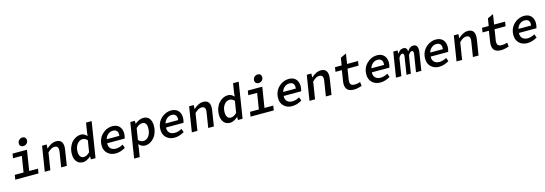

<svg xmlns="http://www.w3.org/2000/svg" viewBox="34 -2172 10726 3781"><g transform="rotate(-15 5396.5 -281.0)"><path d="M404.8 -597.2Q372.6 -597.2 352.3 -616.5Q332 -635.7 332 -668Q332 -710.4 361.3 -738.8Q390.6 -767.1 432.1 -767.1Q464.4 -767.1 484.6 -746.6Q504.9 -726.1 504.9 -693.8Q504.9 -651.4 475.6 -624.3Q446.3 -597.2 404.8 -597.2ZM81.1 0 96.2 -94.2H274.9L327.1 -418.9H147L162.1 -509.8H456.1L390.1 -94.2H568.8L554.2 0Z M682.6 0 763.7 -509.8H857.4L853.5 -431.2H857.4Q957 -522.9 1049.8 -522.9Q1212.9 -522.9 1181.6 -315.9L1131.8 0H1016.6L1064.5 -300.8Q1074.7 -364.7 1057.9 -394.8Q1041 -424.8 991.7 -424.8Q957 -424.8 927 -407.5Q897 -390.1 851.6 -349.1L796.4 0Z M1461.4 13.2Q1379.9 13.2 1333.5 -43Q1287.1 -99.1 1287.1 -198.2Q1287.1 -271 1310.8 -333.5Q1334.5 -396 1372.6 -436.5Q1410.6 -477.1 1457.5 -500Q1504.4 -522.9 1552.2 -522.9Q1593.3 -522.9 1622.3 -507.6Q1651.4 -492.2 1679.2 -460.9L1689.5 -548.8L1717.3 -725.1H1832L1717.3 0H1623V-61H1620.1Q1584.5 -28.3 1542.5 -7.6Q1500.5 13.2 1461.4 13.2ZM1503.4 -82Q1564 -82 1625 -146L1662.1 -379.9Q1621.1 -428.2 1565.4 -428.2Q1502 -428.2 1454.6 -368.4Q1407.2 -308.6 1407.2 -211.9Q1407.2 -149.4 1432.1 -115.7Q1457 -82 1503.4 -82Z M2127 13.2Q2025.4 13.2 1961.2 -47.9Q1897 -108.9 1897 -212.9Q1897 -268.6 1914.3 -318.4Q1931.6 -368.2 1961.4 -404.8Q1991.2 -441.4 2029.5 -468.5Q2067.9 -495.6 2110.8 -509.3Q2153.8 -522.9 2196.8 -522.9Q2289.6 -522.9 2339.1 -468.5Q2388.7 -414.1 2388.7 -324.2Q2388.7 -283.7 2372.1 -224.1H2014.6Q2008.8 -154.8 2048.3 -116Q2087.9 -77.1 2156.7 -77.1Q2224.6 -77.1 2300.8 -119.1L2327.6 -46.9Q2227.1 13.2 2127 13.2ZM2025.9 -303.2H2283.7Q2293.5 -365.2 2267.8 -399.7Q2242.2 -434.1 2183.6 -434.1Q2132.3 -434.1 2088.4 -399.4Q2044.4 -364.7 2025.9 -303.2Z M2449.2 205.1 2562.5 -509.8H2656.2L2655.3 -451.2H2658.2Q2696.3 -483.4 2741.7 -503.2Q2787.1 -522.9 2828.6 -522.9Q2907.7 -522.9 2950.2 -468.8Q2992.7 -414.6 2992.7 -319.8Q2992.7 -259.3 2977.3 -205.6Q2961.9 -151.9 2935.8 -112.5Q2909.7 -73.2 2875.5 -44.4Q2841.3 -15.6 2803 -1.2Q2764.6 13.2 2725.6 13.2Q2691.9 13.2 2658.7 -3.2Q2625.5 -19.5 2600.6 -48.8L2589.4 42L2563.5 205.1ZM2716.3 -82Q2782.7 -82 2828.1 -143.1Q2873.5 -204.1 2873.5 -307.1Q2873.5 -428.2 2781.2 -428.2Q2722.2 -428.2 2653.3 -363.8L2616.2 -130.9Q2638.7 -106 2665.5 -94Q2692.4 -82 2716.3 -82Z M3326.2 13.2Q3224.6 13.2 3160.4 -47.9Q3096.2 -108.9 3096.2 -212.9Q3096.2 -268.6 3113.5 -318.4Q3130.9 -368.2 3160.6 -404.8Q3190.4 -441.4 3228.8 -468.5Q3267.1 -495.6 3310.1 -509.3Q3353 -522.9 3396 -522.9Q3488.8 -522.9 3538.3 -468.5Q3587.9 -414.1 3587.9 -324.2Q3587.9 -283.7 3571.3 -224.1H3213.9Q3208 -154.8 3247.6 -116Q3287.1 -77.1 3356 -77.1Q3423.8 -77.1 3500 -119.1L3526.9 -46.9Q3426.3 13.2 3326.2 13.2ZM3225.1 -303.2H3482.9Q3492.7 -365.2 3467 -399.7Q3441.4 -434.1 3382.8 -434.1Q3331.5 -434.1 3287.6 -399.4Q3243.7 -364.7 3225.1 -303.2Z M3680.7 0 3761.7 -509.8H3855.5L3851.6 -431.2H3855.5Q3955.1 -522.9 4047.9 -522.9Q4210.9 -522.9 4179.7 -315.9L4129.9 0H4014.6L4062.5 -300.8Q4072.8 -364.7 4055.9 -394.8Q4039.1 -424.8 3989.7 -424.8Q3955.1 -424.8 3925 -407.5Q3895 -390.1 3849.6 -349.1L3794.4 0Z M4459.5 13.2Q4377.9 13.2 4331.5 -43Q4285.2 -99.1 4285.2 -198.2Q4285.2 -271 4308.8 -333.5Q4332.5 -396 4370.6 -436.5Q4408.7 -477.1 4455.6 -500Q4502.4 -522.9 4550.3 -522.9Q4591.3 -522.9 4620.4 -507.6Q4649.4 -492.2 4677.2 -460.9L4687.5 -548.8L4715.3 -725.1H4830.1L4715.3 0H4621.1V-61H4618.2Q4582.5 -28.3 4540.5 -7.6Q4498.5 13.2 4459.5 13.2ZM4501.5 -82Q4562 -82 4623 -146L4660.2 -379.9Q4619.1 -428.2 4563.5 -428.2Q4500 -428.2 4452.6 -368.4Q4405.3 -308.6 4405.3 -211.9Q4405.3 -149.4 4430.2 -115.7Q4455.1 -82 4501.5 -82Z M5201.7 -597.2Q5169.4 -597.2 5149.2 -616.5Q5128.9 -635.7 5128.9 -668Q5128.9 -710.4 5158.2 -738.8Q5187.5 -767.1 5229 -767.1Q5261.2 -767.1 5281.5 -746.6Q5301.8 -726.1 5301.8 -693.8Q5301.8 -651.4 5272.5 -624.3Q5243.2 -597.2 5201.7 -597.2ZM4877.9 0 4893.1 -94.2H5071.8L5124 -418.9H4943.8L4959 -509.8H5252.9L5187 -94.2H5365.7L5351.1 0Z M5724.6 13.2Q5623 13.2 5558.8 -47.9Q5494.6 -108.9 5494.6 -212.9Q5494.6 -268.6 5512 -318.4Q5529.3 -368.2 5559.1 -404.8Q5588.9 -441.4 5627.2 -468.5Q5665.5 -495.6 5708.5 -509.3Q5751.5 -522.9 5794.4 -522.9Q5887.2 -522.9 5936.8 -468.5Q5986.3 -414.1 5986.3 -324.2Q5986.3 -283.7 5969.7 -224.1H5612.3Q5606.4 -154.8 5646 -116Q5685.5 -77.1 5754.4 -77.1Q5822.3 -77.1 5898.4 -119.1L5925.3 -46.9Q5824.7 13.2 5724.6 13.2ZM5623.5 -303.2H5881.3Q5891.1 -365.2 5865.5 -399.7Q5839.8 -434.1 5781.2 -434.1Q5730 -434.1 5686 -399.4Q5642.1 -364.7 5623.5 -303.2Z M6079.1 0 6160.2 -509.8H6253.9L6250 -431.2H6253.9Q6353.5 -522.9 6446.3 -522.9Q6609.4 -522.9 6578.1 -315.9L6528.3 0H6413.1L6460.9 -300.8Q6471.2 -364.7 6454.3 -394.8Q6437.5 -424.8 6388.2 -424.8Q6353.5 -424.8 6323.5 -407.5Q6293.5 -390.1 6248 -349.1L6192.9 0Z M6984.9 13.2Q6930.2 13.2 6892.8 -2.7Q6855.5 -18.6 6837.6 -47.1Q6819.8 -75.7 6814.5 -115.7Q6809.1 -155.8 6817.9 -204.1L6851.6 -418.9H6721.7L6735.8 -509.8H6871.6L6895.5 -660.2L7013.7 -714.8L6981.9 -509.8H7205.6L7191.9 -418.9H6966.8L6932.6 -204.1Q6922.4 -139.2 6944.1 -109.1Q6965.8 -79.1 7026.9 -79.1Q7080.6 -79.1 7137.7 -100.1L7146.5 -17.1Q7052.7 13.2 6984.9 13.2Z M7523.4 13.2Q7421.9 13.2 7357.7 -47.9Q7293.5 -108.9 7293.5 -212.9Q7293.5 -268.6 7310.8 -318.4Q7328.1 -368.2 7357.9 -404.8Q7387.7 -441.4 7426 -468.5Q7464.4 -495.6 7507.3 -509.3Q7550.3 -522.9 7593.3 -522.9Q7686 -522.9 7735.6 -468.5Q7785.2 -414.1 7785.2 -324.2Q7785.2 -283.7 7768.6 -224.1H7411.1Q7405.3 -154.8 7444.8 -116Q7484.4 -77.1 7553.2 -77.1Q7621.1 -77.1 7697.3 -119.1L7724.1 -46.9Q7623.5 13.2 7523.4 13.2ZM7422.4 -303.2H7680.2Q7689.9 -365.2 7664.3 -399.7Q7638.7 -434.1 7580.1 -434.1Q7528.8 -434.1 7484.9 -399.4Q7440.9 -364.7 7422.4 -303.2Z M7842.8 0 7923.8 -509.8H8010.7L8009.8 -443.8H8012.7Q8036.6 -481.9 8064.9 -502.4Q8093.3 -522.9 8132.8 -522.9Q8204.6 -522.9 8209 -437Q8262.2 -522.9 8335 -522.9Q8385.7 -522.9 8407.5 -480.7Q8429.2 -438.5 8417 -361.8L8359.9 0H8251L8307.1 -353Q8318.8 -424.8 8277.8 -424.8Q8258.3 -424.8 8241 -408.7Q8223.6 -392.6 8203.1 -358.9L8146 0H8057.1L8112.8 -353Q8123 -424.8 8082 -424.8Q8063 -424.8 8046.1 -408.9Q8029.3 -393.1 8008.8 -358.9L7952.1 0Z M8722.7 13.2Q8621.1 13.2 8556.9 -47.9Q8492.7 -108.9 8492.7 -212.9Q8492.7 -268.6 8510 -318.4Q8527.3 -368.2 8557.1 -404.8Q8586.9 -441.4 8625.2 -468.5Q8663.6 -495.6 8706.5 -509.3Q8749.5 -522.9 8792.5 -522.9Q8885.3 -522.9 8934.8 -468.5Q8984.4 -414.1 8984.4 -324.2Q8984.4 -283.7 8967.8 -224.1H8610.4Q8604.5 -154.8 8644 -116Q8683.6 -77.1 8752.4 -77.1Q8820.3 -77.1 8896.5 -119.1L8923.3 -46.9Q8822.8 13.2 8722.7 13.2ZM8621.6 -303.2H8879.4Q8889.2 -365.2 8863.5 -399.7Q8837.9 -434.1 8779.3 -434.1Q8728 -434.1 8684.1 -399.4Q8640.1 -364.7 8621.6 -303.2Z M9077.1 0 9158.2 -509.8H9252L9248 -431.2H9252Q9351.6 -522.9 9444.3 -522.9Q9607.4 -522.9 9576.2 -315.9L9526.4 0H9411.1L9459 -300.8Q9469.2 -364.7 9452.4 -394.8Q9435.5 -424.8 9386.2 -424.8Q9351.6 -424.8 9321.5 -407.5Q9291.5 -390.1 9246.1 -349.1L9190.9 0Z M9982.9 13.2Q9928.2 13.2 9890.9 -2.7Q9853.5 -18.6 9835.7 -47.1Q9817.9 -75.7 9812.5 -115.7Q9807.1 -155.8 9815.9 -204.1L9849.6 -418.9H9719.7L9733.9 -509.8H9869.6L9893.6 -660.2L10011.7 -714.8L9980 -509.8H10203.6L10189.9 -418.9H9964.8L9930.7 -204.1Q9920.4 -139.2 9942.1 -109.1Q9963.9 -79.1 10024.9 -79.1Q10078.6 -79.1 10135.7 -100.1L10144.5 -17.1Q10050.8 13.2 9982.9 13.2Z M10521.5 13.2Q10419.9 13.2 10355.7 -47.9Q10291.5 -108.9 10291.5 -212.9Q10291.5 -268.6 10308.8 -318.4Q10326.2 -368.2 10356 -404.8Q10385.7 -441.4 10424.1 -468.5Q10462.4 -495.6 10505.4 -509.3Q10548.3 -522.9 10591.3 -522.9Q10684.1 -522.9 10733.6 -468.5Q10783.2 -414.1 10783.2 -324.2Q10783.2 -283.7 10766.6 -224.1H10409.2Q10403.3 -154.8 10442.9 -116Q10482.4 -77.1 10551.3 -77.1Q10619.1 -77.1 10695.3 -119.1L10722.2 -46.9Q10621.6 13.2 10521.5 13.2ZM10420.4 -303.2H10678.2Q10688 -365.2 10662.4 -399.7Q10636.7 -434.1 10578.1 -434.1Q10526.9 -434.1 10482.9 -399.4Q10439 -364.7 10420.4 -303.2Z"/></g></svg>

Font: Office Code Pro Medium Italic
Style: Regular
Weight: 500
Italic angle: -9°
Designer: Nathan Rutzky & Paul D. Hunt
Foundry: Adobe Systems Incorporated
Version: Version 1.004;PS 001.004;hotconv 1.0.70;makeotf.lib2.5.58329